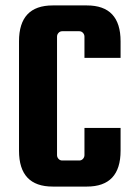

<svg xmlns="http://www.w3.org/2000/svg" viewBox="-20 -677 498 707"><path d="M291 -106V-206H424V-122Q424 10 300 10H174Q50 10 50 -122V-525Q50 -657 174 -657H300Q424 -657 424 -525V-464H291V-542Q291 -550 285.5 -556Q280 -562 272 -562H209Q201 -562 195.5 -556Q190 -550 190 -542V-106Q190 -98 195.5 -92Q201 -86 209 -86H272Q280 -86 285.5 -92Q291 -98 291 -106Z"/></svg>

Font: Squada One
Style: Regular
Weight: 400
Version: Version 1.001